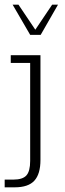

<svg xmlns="http://www.w3.org/2000/svg" viewBox="-29 -630 279 821"><path d="M-9 171V138H28Q68 138 84 120Q100 102 100 58V-361H17V-394H144V54Q144 114 118 142.5Q92 171 34 171ZM100 -481 25 -610H50L122 -503L194 -610H219L145 -481Z"/></svg>

Font: Rokkitt ExtraLight
Style: Regular
Weight: 250
Version: Version 3.103